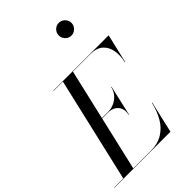

<svg xmlns="http://www.w3.org/2000/svg" viewBox="-341 -1166 1287 1287"><g transform="rotate(-45 302.0 -523.0)"><path d="M40 0 214 -750H309L135 0ZM-45 0V-2.5H300Q368.5 -2.5 415.5 -31.8Q462.5 -61 491.2 -111.2Q520 -161.5 534.5 -225H537.5L485.5 0ZM367.5 -278Q375 -311.5 365.2 -336Q355.5 -360.5 333.5 -373.5Q311.5 -386.5 283 -386.5H212V-389.5H283Q311.5 -389.5 339.5 -401.2Q367.5 -413 388.2 -436.2Q409 -459.5 416.5 -493H419.5L370.5 -278ZM598.5 -545Q611 -598.5 603.2 -644.5Q595.5 -690.5 564 -719Q532.5 -747.5 474 -747.5H124V-750H649.5L601.5 -545ZM472 -925Q455.5 -925 442 -933.2Q428.5 -941.5 420.5 -955.2Q412.5 -969 412.5 -985.5Q412.5 -1002 420.5 -1015.8Q428.5 -1029.5 442 -1037.5Q455.5 -1045.5 472 -1045.5Q488.5 -1045.5 502.2 -1037.5Q516 -1029.5 524.2 -1015.8Q532.5 -1002 532.5 -985.5Q532.5 -969 524.2 -955.2Q516 -941.5 502.2 -933.2Q488.5 -925 472 -925Z"/></g></svg>

Font: Bodoni Moda 72pt
Style: Italic
Weight: 400
Italic angle: -13°
Designer: Owen Earl
Foundry: indestructible type
Version: Version 2.005